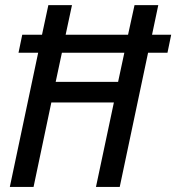

<svg xmlns="http://www.w3.org/2000/svg" viewBox="-20 -734 692 754"><path d="M18.6 0 129.9 -526.9H52.7L67.4 -597.7H145L169.9 -713.9H262.7L237.8 -597.7H482.9L508.3 -713.9H601.6L577.1 -597.7H652.3L637.7 -526.9H561.5L450.2 0H356.9L427.2 -331.5H181.6L111.8 0ZM198.7 -412.6H443.8L468.3 -526.9H223.1Z"/></svg>

Font: Open Sans SemiCondensed Medium
Style: Italic
Weight: 500
Width: 4
Italic angle: -12°
Designer: Monotype Design Team
Foundry: Monotype Imaging Inc.
Version: Version 3.000